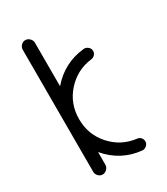

<svg xmlns="http://www.w3.org/2000/svg" viewBox="-156 -675 653 750"><g transform="rotate(-30 170.5 -300.0)"><path d="M55 -575Q55 -586 63 -594.5Q71 -603 82 -603Q93 -603 101.5 -594.5Q110 -586 110 -575V-379Q171 -450 263 -459Q273 -460 282 -452.5Q291 -445 291 -434Q291 -424 284 -417Q277 -410 268 -409Q201 -401 155.5 -350.5Q110 -300 110 -230Q110 -160 155.5 -109.5Q201 -59 269 -51Q278 -50 284.5 -43Q291 -36 291 -26Q291 -15 282 -7.5Q273 0 263 -1Q171 -10 110 -82V-25Q110 -14 101.5 -5.5Q93 3 82 3Q71 3 63 -5.5Q55 -14 55 -25Z"/></g></svg>

Font: RIT Ala
Style: Regular
Weight: 400
Designer: Radhakrishan VN, Aswathy J
Version: 1.0